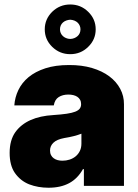

<svg xmlns="http://www.w3.org/2000/svg" viewBox="-20 -850 631 878"><path d="M201.7 8.5Q154.1 8.5 113.3 -7.1Q73.2 -23.1 47.9 -59.3Q24.1 -93.8 24.1 -150.6Q24.1 -209.2 50.4 -246.1Q101.9 -316.8 224.4 -323.9Q260.7 -326.3 285 -329.9Q309.3 -333.5 324 -339.3Q338.8 -345.2 344.8 -353.5Q350.9 -361.9 350.9 -373.6Q350.9 -385.3 346.2 -393.6Q341.6 -402 333.6 -407.3Q325.6 -412.6 315 -415.1Q304.3 -417.6 292.6 -417.6Q266.7 -417.6 248.6 -406.2Q230.5 -394.9 225.9 -367.9H45.5Q47.9 -404.5 63.9 -438Q79.9 -471.6 110.4 -497Q141 -522.4 187 -537.5Q233 -552.6 295.5 -552.6Q354 -552.9 400.7 -539.1Q447.4 -525.2 479.9 -500.9Q512.4 -476.6 529.8 -443.7Q547.2 -410.9 546.9 -373.6V0H363.6V-76.7H359.4Q334.9 -33 296 -12.3Q257.1 8.5 201.7 8.5ZM301.1 -602.3Q253.2 -602.3 218.8 -635.7Q184.7 -669 184.7 -715.9Q184.7 -762.4 218.8 -796.2Q253.2 -829.5 301.1 -829.5Q349.4 -829.5 383.2 -796.2Q417.6 -762.8 417.6 -715.9Q417.6 -669 383.2 -635.7Q349.4 -602.3 301.1 -602.3ZM265.6 -115.1Q282.7 -115.1 298.5 -120.2Q314.3 -125.4 326.2 -135.3Q338.1 -145.2 345.2 -159.8Q352.3 -174.4 352.3 -193.2V-238.6Q320.7 -226.2 274.1 -218.8Q239.7 -212.4 224.3 -197.4Q208.8 -182.5 208.8 -161.9Q208.8 -149.5 213.4 -140.6Q218 -131.7 225.9 -126.1Q233.7 -120.4 244 -117.7Q254.3 -115.1 265.6 -115.1ZM301.1 -671.9Q311.1 -672.2 319.6 -675.6Q328.1 -679 334.5 -684.7Q340.9 -690.3 344.5 -698.3Q348 -706.3 348 -715.9Q348 -724.8 344.6 -732.6Q341.3 -740.4 335.2 -746.3Q329.2 -752.1 320.5 -755.7Q311.8 -759.2 301.1 -759.9Q291.2 -759.2 282.7 -756Q274.1 -752.8 267.8 -747.2Q261.4 -741.5 257.8 -733.5Q254.3 -725.5 254.3 -715.9Q254.3 -707 257.6 -699.2Q261 -691.4 267 -685.5Q273.1 -679.7 281.8 -676Q290.5 -672.2 301.1 -671.9Z"/></svg>

Font: Linik Sans Black
Style: Regular
Weight: 900
Designer: Fonts by Rasmus Andersson / Changes by Cristiano Sobral with parts from Marc Monis
Foundry: rsms
Version: Version 3.020; ttfautohint (v1.6)